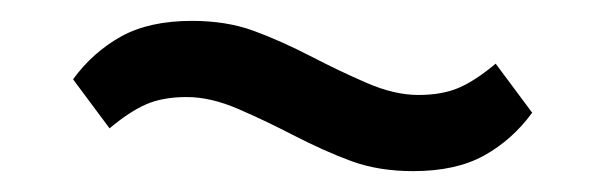

<svg xmlns="http://www.w3.org/2000/svg" viewBox="-20 -397 580 184"><path d="M376 -233Q343 -233 317 -242.5Q291 -252 260 -268Q235 -281 208.5 -292.5Q182 -304 159 -304Q136 -304 120 -297Q104 -290 85 -274L50 -321Q69 -347 96 -362Q123 -377 164 -377Q197 -377 223 -367.5Q249 -358 280 -342Q305 -329 331.5 -317.5Q358 -306 381 -306Q404 -306 420 -313Q436 -320 455 -336L490 -289Q471 -263 444 -248Q417 -233 376 -233Z"/></svg>

Font: IBM Plex Sans Condensed Text
Style: Regular
Weight: 450
Width: 3
Designer: Mike Abbink, Paul van der Laan, Pieter van Rosmalen
Foundry: Bold Monday
Version: Version 1.1